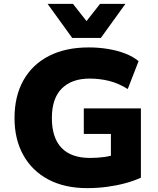

<svg xmlns="http://www.w3.org/2000/svg" viewBox="-20 -961 818 992"><path d="M431 11Q314 11 230 -33.5Q146 -78 100.5 -159.5Q55 -241 55 -351Q55 -464 101 -546Q147 -628 233 -672Q319 -716 439 -716Q490 -716 538.5 -708Q587 -700 628 -684Q669 -668 696 -645L640 -501Q592 -531 543.5 -543Q495 -555 443 -555Q351 -555 299.5 -504Q248 -453 248 -351Q248 -249 298 -197Q348 -145 445 -145Q485 -145 520 -150Q555 -155 588 -167L553 -97V-269H413V-401H708V-43Q671 -26 626 -14Q581 -2 531.5 4.5Q482 11 431 11ZM353 -765 226 -941H357L427 -852L497 -941H628L501 -765Z"/></svg>

Font: Nunito Sans 9pt Black
Style: Regular
Weight: 900
Version: Version 3.101;gftools[0.9.27]